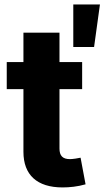

<svg xmlns="http://www.w3.org/2000/svg" viewBox="-20 -820 496 848"><path d="M83.5 -675.8V-545.9H9.8V-426.3H83.5V-149.4C83.5 -47.4 143.6 7.8 256.3 7.8C287.1 7.8 321.8 4.4 357.9 -5.9L335.9 -123.5C326.2 -121.1 300.8 -117.2 289.1 -117.2C256.3 -117.2 242.7 -132.3 242.7 -164.1V-426.3H342.8V-545.9H242.7V-675.8ZM303.7 -612.3H395.5L421.4 -800.3H303.7Z"/></svg>

Font: Raveo
Style: Bold
Weight: 700
Designer: Jakub Foglar, Rasmus Andersson (Inter)
Foundry: Jakubfoglar.com
Version: Version 1.100;Glyphs 3.2.3 (3260)